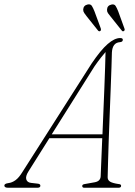

<svg xmlns="http://www.w3.org/2000/svg" viewBox="-56 -886 639 906"><path d="M78.5 -77.5Q63.5 -54 68 -39.5Q72.5 -25 90.5 -23L121 -19.5Q134.5 -18.5 134.5 -9.5Q134.5 0 119.5 0H-17Q-35.5 0 -35.5 -10.5Q-35.5 -19.5 -16.5 -22Q1 -24 17.2 -35.8Q33.5 -47.5 50.5 -75.5L376.5 -586.5Q419.5 -650 452 -678.2Q484.5 -706.5 511 -706.5Q524 -706.5 523.5 -698Q523.5 -688 509.5 -687Q474.5 -684.5 472 -638Q471.5 -614 470 -568Q468.5 -522 466.2 -463.8Q464 -405.5 461.5 -343.2Q459 -281 457 -223Q455 -165 453.8 -119.2Q452.5 -73.5 452 -49.5Q452 -35.5 464 -28.5Q476 -21.5 504 -17.5Q515.5 -17 515.5 -9Q515.5 0 502.5 0H342Q332 0 332 -8.5Q332 -15 341 -17L391.5 -26Q417.5 -31 419 -53.5Q420 -77.5 422 -125.8Q424 -174 426.5 -234H177ZM390 -573 188 -252H427.5Q429.5 -305 432 -361.5Q434.5 -418 436.5 -471.2Q438.5 -524.5 440 -568.5Q441.5 -612.5 442 -640.5Q433 -630.5 419.5 -613.2Q406 -596 390 -573ZM390 -832 419.5 -752Q422 -743.5 417.5 -740Q411.5 -736 406.5 -742L353 -809Q347 -817 341.8 -824.2Q336.5 -831.5 336.5 -840.5Q337.5 -860.5 358 -865Q371.5 -867.5 377.5 -858Q383.5 -848.5 390 -832ZM502 -832 531 -752Q534.5 -743.5 529 -740Q523.5 -735.5 518.5 -742L465 -809Q458.5 -816.5 453.5 -824Q448.5 -831.5 449 -840Q449.5 -860 470 -864.5Q483.5 -867.5 489.5 -858Q495.5 -848.5 502 -832Z"/></svg>

Font: Fraunces 72pt Soft Thin
Style: Italic
Weight: 100
Italic angle: -16°
Version: Version 1.000;[0bf87f6ff]